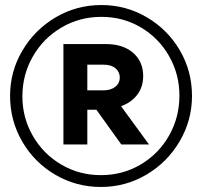

<svg xmlns="http://www.w3.org/2000/svg" viewBox="-20 -737 802 763"><path d="M20 -356Q20 -258 68 -175Q116 -92 199 -43Q282 6 381 6Q479 6 562 -43Q645 -92 694 -175.5Q743 -259 743 -356Q743 -454 695 -536.5Q647 -619 564 -668Q481 -717 383 -717Q284 -717 201 -668Q118 -619 69 -536Q20 -453 20 -356ZM69 -354Q69 -440 110.5 -512.5Q152 -585 224 -627.5Q296 -670 383 -670Q469 -670 540 -628Q611 -586 652 -514Q693 -442 693 -357Q693 -271 652 -198.5Q611 -126 539.5 -83.5Q468 -41 381 -41Q295 -41 223.5 -83Q152 -125 110.5 -197Q69 -269 69 -354ZM232 -163H327V-301H363L462 -163H572L461 -315Q501 -329 525 -360Q549 -391 549 -435Q549 -492 509 -527Q469 -562 399 -562H232ZM327 -480H392Q422 -480 439 -465.5Q456 -451 456 -429Q456 -406 438 -392Q420 -378 392 -378H327Z"/></svg>

Font: Geom
Style: Bold
Weight: 700
Version: Version 1.102